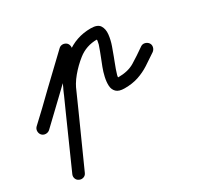

<svg xmlns="http://www.w3.org/2000/svg" viewBox="-161 -450 930 902"><g transform="rotate(-30 304.5 1.0)"><path d="M-21 -22Q12 -52 44 -83Q76 -114 108 -145Q145 -180 182 -215.5Q219 -251 256 -286Q265 -295 277.5 -294.5Q290 -294 299 -285Q307 -276 307 -263.5Q307 -251 298 -243Q261 -207 224 -172Q187 -137 150 -101Q86 -40 21 22Q12 30 -0.5 30Q-13 30 -22 21Q-30 12 -30 -0.5Q-30 -13 -21 -22ZM304 -252Q245 -119 185.5 14Q126 147 66 280Q61 292 49.5 296Q38 300 27 295Q15 290 11 278.5Q7 267 12 256Q71 123 130.5 -10.5Q190 -144 250 -277Q255 -288 266.5 -292.5Q278 -297 289 -292Q301 -287 305 -275.5Q309 -264 304 -252ZM182 -49Q171 -53 166 -64.5Q161 -76 165 -88Q183 -134 216.5 -174Q250 -214 288 -246Q349 -294 429 -294Q466 -294 478 -275Q490 -256 487 -228Q484 -200 474 -171.5Q464 -143 457 -125Q454 -117 448 -101.5Q442 -86 436 -69.5Q430 -53 427 -41.5Q424 -30 427 -30Q480 -30 515.5 -51.5Q551 -73 592 -102Q602 -109 614 -106.5Q626 -104 634 -94Q641 -84 638.5 -72Q636 -60 626 -52Q594 -30 564.5 -11Q535 8 502 19Q469 30 427 30Q396 30 382.5 16.5Q369 3 368 -18Q367 -39 372.5 -63.5Q378 -88 386.5 -110Q395 -132 401 -147Q407 -163 413 -178Q419 -193 424 -209Q427 -220 428 -228Q428 -231 427.5 -236Q427 -241 428 -239Q430 -235 431.5 -234.5Q433 -234 429 -234Q370 -234 326 -199Q293 -173 264.5 -139Q236 -105 221 -66Q217 -55 205.5 -50Q194 -45 182 -49Z"/></g></svg>

Font: FRB American Cursive Guidelines Arrows
Style: Bold Italic
Weight: 700
Italic angle: -25°
Version: Version 2.0;Modular Font Editor K font №1